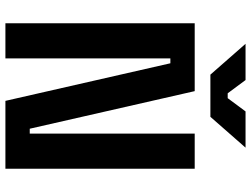

<svg xmlns="http://www.w3.org/2000/svg" viewBox="-129 -799 928 710"><g transform="rotate(90 335.0 -444.0)"><path d="M196 0H66V-700H317L456 -90H474V-700H604V0H353L214 -610H196ZM142 -888H276L325 -822H343L392 -888H526L412 -758H256Z"/></g></svg>

Font: Rootstock Sans Headline
Style: Bold
Weight: 700
Designer: Florian Karsten
Foundry: Florian Karsten
Version: Version 2.000;FEAKit 1.0